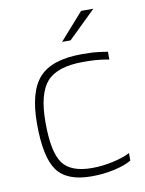

<svg xmlns="http://www.w3.org/2000/svg" viewBox="-80 -740 609 804"><g transform="rotate(-10 225.0 -338.0)"><path d="M415 -62V-30Q389 -14 342.5 -3.5Q296 7 244 7Q140 7 98.5 -50Q57 -107 57 -249Q57 -386 111 -445Q165 -504 292 -504Q317 -504 337.5 -503Q358 -502 402 -495V-462Q368 -468 345 -469.5Q322 -471 292 -471Q182 -471 137.5 -421Q93 -371 93 -249Q93 -123 127.5 -75Q162 -27 252 -27Q296 -27 341.5 -37Q387 -47 415 -62ZM321 -683H373L256 -569H220Z"/></g></svg>

Font: Blinker ExtraLight
Style: Regular
Weight: 200
Designer: Juergen Huber
Foundry: supertype
Version: Version 1.017;hotconv 1.0.117;makeotfexe 2.5.65602